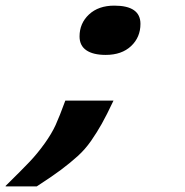

<svg xmlns="http://www.w3.org/2000/svg" viewBox="-26 -504 660 685"><path d="M351.1 -308.1Q306.2 -308.1 282 -324.7Q257.8 -341.3 257.8 -374Q257.8 -420.9 291.5 -452.4Q325.2 -483.9 381.8 -483.9Q475.1 -483.9 475.1 -418.9Q475.1 -371.1 441.7 -339.6Q408.2 -308.1 351.1 -308.1ZM-5.9 161.1V159.2Q52.2 102.1 79.8 73Q107.4 43.9 132.8 8.5Q158.2 -26.9 172.4 -57.9Q186.5 -88.9 207 -145H378.9Q354.5 -93.3 336.9 -62Q319.3 -30.8 298.6 -1Q277.8 28.8 251.2 53Q224.6 77.1 191.2 102.1Q157.7 127 105 161.1Z"/></svg>

Font: IntelOne Mono Medium
Style: Italic
Weight: 500
Italic angle: -16°
Designer: Fred Shallcrass
Foundry: Frere-Jones Type LLC
Version: Version 1.200;hotconv 1.1.0;makeotfexe 2.6.0;FJTRelease1.2